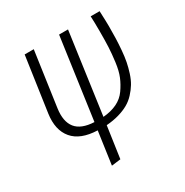

<svg xmlns="http://www.w3.org/2000/svg" viewBox="-167 -659 964 1000"><g transform="rotate(-30 314.5 -158.5)"><path d="M570.8 -431.2Q570.8 -389.6 569.8 -358.4Q568.8 -327.1 565.7 -289.1Q562.5 -251 556.9 -222.4Q551.3 -193.8 541.3 -162.6Q531.2 -131.3 517.3 -108.4Q503.4 -85.4 483.2 -63.5Q462.9 -41.5 437.5 -27.1Q412.1 -12.7 377.9 -2.9Q343.8 6.8 303.2 9.8L275.9 199.2L221.2 206.1L249 9.8Q147.5 6.3 102.1 -47.6Q56.6 -101.6 69.8 -194.8L117.2 -522.9H171.9L125 -193.8Q114.7 -119.1 146.5 -79.3Q178.2 -39.6 255.9 -36.1L324.2 -522.9H377.9L310.1 -36.1Q357.4 -40 393.1 -57.1Q428.7 -74.2 450.7 -105.5Q472.7 -136.7 486.3 -169.4Q500 -202.1 506.3 -251.2Q512.7 -300.3 514.4 -337.9Q516.1 -375.5 516.1 -431.2Q516.1 -486.8 514.2 -522.9H567.9Q570.8 -457 570.8 -431.2Z"/></g></svg>

Font: Fira Sans Compressed Light
Style: Italic
Weight: 300
Width: 3
Italic angle: -8°
Designer: Carrois Corporate & Edenspiekermann AG
Foundry: Carrois Corporate GbR & Edenspiekermann AG
Version: Version 4.203;PS 004.203;hotconv 1.0.88;makeotf.lib2.5.64775